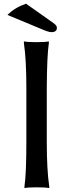

<svg xmlns="http://www.w3.org/2000/svg" viewBox="-20 -961 378 992"><path d="M18.6 -883.8Q56.6 -921.9 113.3 -941.4H115.2L254.9 -842.8Q273.4 -830.1 273.9 -818.8Q274.4 -807.6 267.6 -801.3Q260.7 -794.9 246.1 -794.9Q231.4 -794.9 202.1 -807.6ZM103.5 -738.3V-747.1Q123 -743.2 168.9 -743.2Q211.9 -743.2 232.4 -747.1V-738.3Q222.7 -672.9 221.7 -508.8V-226.6Q221.7 -83 234.4 2V10.7Q214.8 6.8 168.9 6.8Q126 6.8 106.4 10.7V2Q116.2 -63.5 116.2 -226.6V-508.8Q116.2 -652.3 103.5 -738.3Z"/></svg>

Font: GenEi LateMin P v2
Style: Medium
Weight: 500
Designer: o_tamon (Modified)
Foundry: o_tamon / Adobe Systems Incorporated / FONT 910 / Philipp H. Poll
Version: Version 2.1;Original Version 1.004